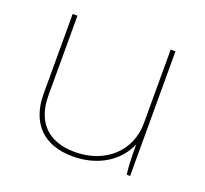

<svg xmlns="http://www.w3.org/2000/svg" viewBox="-97 -634 803 753"><g transform="rotate(20 304.5 -257.5)"><path d="M275 5C379 5 460 -45 494 -124C494 -65 496 -26 500 0H514V-520H494V-213C494 -97 405 -14 277 -14C167 -14 105 -76 105 -187V-520H85V-187C85 -65 154 5 275 5Z"/></g></svg>

Font: Fixel Display Thin
Style: Regular
Weight: 100
Designer: AlfaBravo + MacPaw
Foundry: Kyrylo Tkachov, Marchela Mozhyna, Serhii Makarenko, Maria Weinstein, Zakhar Kryvoshyya
Version: Version 1.211